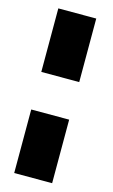

<svg xmlns="http://www.w3.org/2000/svg" viewBox="-109 -732 457 775"><g transform="rotate(15 119.0 -344.0)"><path d="M193 -422.5H34.5V-688H193ZM193 0H34.5V-265.5H193Z"/></g></svg>

Font: League Spartan Black
Style: Regular
Weight: 900
Foundry: The League of Moveable Type
Version: Version 2.002